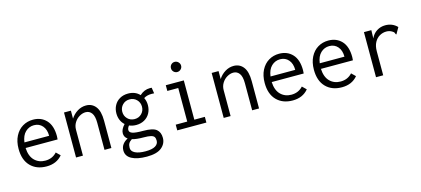

<svg xmlns="http://www.w3.org/2000/svg" viewBox="-63 -1184 4127 1884"><g transform="rotate(-15 2000.0 -242.0)"><path d="M49 -227Q49 -302 77 -356.5Q105 -411 152.5 -439.5Q200 -468 259 -468Q342 -468 393.5 -413Q445 -358 445 -251Q445 -240 443 -218H118Q122 -134 165 -91Q208 -48 274 -48Q346 -48 392 -99L432 -60Q374 10 272 10Q170 10 109.5 -52Q49 -114 49 -227ZM372 -274Q372 -338 339.5 -375.5Q307 -413 254 -413Q204 -413 167 -378Q130 -343 121 -274Z M572 -457H642V-376Q669 -418 710 -443Q751 -468 797 -468Q858 -468 894.5 -421.5Q931 -375 931 -277V0H861V-275Q861 -343 838 -374Q815 -405 777 -405Q746 -405 714.5 -387Q683 -369 662.5 -336.5Q642 -304 642 -263V0H572Z M1449 -411Q1401 -411 1369 -390Q1386 -356 1386 -315Q1386 -270 1366.5 -233.5Q1347 -197 1310.5 -176Q1274 -155 1226 -155Q1188 -155 1155 -169Q1137 -147 1137 -127Q1137 -103 1167.5 -92.5Q1198 -82 1277 -82Q1374 -82 1409.5 -52.5Q1445 -23 1445 34Q1445 93 1397 132.5Q1349 172 1247 172Q1149 172 1093.5 142Q1038 112 1038 54Q1038 18 1058 -8Q1078 -34 1109 -49Q1076 -71 1076 -110Q1076 -150 1117 -194Q1092 -216 1079 -247Q1066 -278 1066 -315Q1066 -359 1085.5 -395.5Q1105 -432 1141.5 -453Q1178 -474 1226 -474Q1299 -474 1343 -427Q1367 -449 1392.5 -459.5Q1418 -470 1449 -470L1466 -469L1475 -410Q1466 -411 1449 -411ZM1326 -315Q1326 -357 1297.5 -386Q1269 -415 1226 -415Q1183 -415 1154.5 -386Q1126 -357 1126 -315Q1126 -273 1154.5 -244Q1183 -215 1226 -215Q1269 -215 1297.5 -244Q1326 -273 1326 -315ZM1262 -19Q1190 -19 1147 -32Q1123 -16 1113.5 1Q1104 18 1104 46Q1104 80 1142 99Q1180 118 1248 118Q1314 118 1346.5 98.5Q1379 79 1379 45Q1379 21 1370.5 7.5Q1362 -6 1337 -12.5Q1312 -19 1262 -19Z M1600 -58H1717V-399H1606V-457H1789V-58H1896V0H1600ZM1698 -604Q1698 -626 1712.5 -641Q1727 -656 1749 -656Q1770 -656 1785.5 -640.5Q1801 -625 1801 -604Q1801 -583 1785.5 -568Q1770 -553 1749 -553Q1728 -553 1713 -568Q1698 -583 1698 -604Z M2072 -457H2142V-376Q2169 -418 2210 -443Q2251 -468 2297 -468Q2358 -468 2394.5 -421.5Q2431 -375 2431 -277V0H2361V-275Q2361 -343 2338 -374Q2315 -405 2277 -405Q2246 -405 2214.5 -387Q2183 -369 2162.5 -336.5Q2142 -304 2142 -263V0H2072Z M2549 -227Q2549 -302 2577 -356.5Q2605 -411 2652.5 -439.5Q2700 -468 2759 -468Q2842 -468 2893.5 -413Q2945 -358 2945 -251Q2945 -240 2943 -218H2618Q2622 -134 2665 -91Q2708 -48 2774 -48Q2846 -48 2892 -99L2932 -60Q2874 10 2772 10Q2670 10 2609.5 -52Q2549 -114 2549 -227ZM2872 -274Q2872 -338 2839.5 -375.5Q2807 -413 2754 -413Q2704 -413 2667 -378Q2630 -343 2621 -274Z M3049 -227Q3049 -302 3077 -356.5Q3105 -411 3152.5 -439.5Q3200 -468 3259 -468Q3342 -468 3393.5 -413Q3445 -358 3445 -251Q3445 -240 3443 -218H3118Q3122 -134 3165 -91Q3208 -48 3274 -48Q3346 -48 3392 -99L3432 -60Q3374 10 3272 10Q3170 10 3109.5 -52Q3049 -114 3049 -227ZM3372 -274Q3372 -338 3339.5 -375.5Q3307 -413 3254 -413Q3204 -413 3167 -378Q3130 -343 3121 -274Z M3958 -418 3926 -362 3922 -353 3915 -357Q3912 -368 3908 -374.5Q3904 -381 3891 -389Q3865 -406 3832 -406Q3796 -406 3764 -388Q3732 -370 3712 -333.5Q3692 -297 3692 -242V1H3619V-457H3694L3692 -373Q3711 -418 3750.5 -443Q3790 -468 3837 -468Q3910 -468 3958 -418Z"/></g></svg>

Font: Vazir Code FD
Style: Code-FD
Weight: 400
Foundry: DejaVu fonts team - Redesigned by Saber Rastikerdar
Version: Version 1.1.2